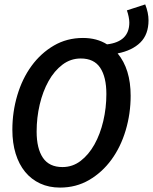

<svg xmlns="http://www.w3.org/2000/svg" viewBox="-20 -838 693 870"><path d="M252 12Q202 12 162 -6.5Q122 -25 94 -59Q66 -93 51 -141.5Q36 -190 36 -250Q36 -331 58.5 -406.5Q81 -482 123 -539.5Q165 -597 224 -631.5Q283 -666 356 -666Q419 -666 465 -637Q566 -649 566 -736Q566 -747 563 -762Q560 -777 555 -791L638 -818Q653 -780 653 -746Q653 -682 616 -645.5Q579 -609 513 -596Q572 -525 572 -404Q572 -323 549.5 -247.5Q527 -172 485 -114.5Q443 -57 384 -22.5Q325 12 252 12ZM263 -81Q309 -81 345.5 -109Q382 -137 408 -183.5Q434 -230 448 -289.5Q462 -349 462 -412Q462 -489 434 -531Q406 -573 346 -573Q300 -573 263 -545Q226 -517 200 -470.5Q174 -424 160 -364.5Q146 -305 146 -242Q146 -165 174.5 -123Q203 -81 263 -81Z"/></svg>

Font: Source Code Pro Semibold
Style: Italic
Weight: 600
Italic angle: -11°
Monospace: yes
Designer: Paul D. Hunt, Teo Tuominen
Foundry: Adobe Systems Incorporated
Version: Version 1.050;PS 1.000;hotconv 16.6.51;makeotf.lib2.5.65220